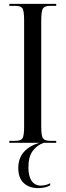

<svg xmlns="http://www.w3.org/2000/svg" viewBox="-20 -734 337 987"><path d="M28 0V-10H59Q88 -10 96 -23.5Q104 -37 104 -83V-629Q104 -676 96 -690Q88 -704 59 -704H28V-714H269V-704H238Q209 -704 200.5 -690Q192 -676 192 -629V-83Q192 -37 200.5 -23.5Q209 -10 238 -10H269V0ZM176 233Q130 233 102 207Q74 181 74 130Q74 80 102 48Q130 16 182 0H205Q171 12 148.5 41.5Q126 71 126 127Q126 173 143 196.5Q160 220 190 220Q200 220 212.5 217.5Q225 215 238 208V219Q212 233 176 233Z"/></svg>

Font: Noto Serif Display ExtraCondensed
Style: Regular
Weight: 400
Width: 2
Designer: Monotype Design Team
Foundry: Monotype Imaging Inc.
Version: Version 2.009